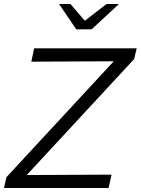

<svg xmlns="http://www.w3.org/2000/svg" viewBox="-37 -942 705 962"><path d="M-17 0 -5 -54 533 -635 120 -633 134 -700H648L635 -646L97 -65L522 -67L507 0ZM345 -795 259 -922H316L388 -838L497 -922H559L422 -795Z"/></svg>

Font: Red Hat Text
Style: Italic
Weight: 300
Italic angle: -12°
Designer: Pentagram, MCKL
Foundry: Pentagram, MCKL
Version: Version 1.023